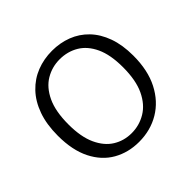

<svg xmlns="http://www.w3.org/2000/svg" viewBox="-172 -894 1090 1090"><g transform="rotate(-45 372.5 -349.0)"><path d="M362 9Q276 9 207.5 -30Q139 -69 99.5 -147.5Q60 -226 60 -342Q60 -433 84.5 -501.5Q109 -570 153 -616Q197 -662 254.5 -684.5Q312 -707 378 -707Q442 -707 498 -685.5Q554 -664 596 -620.5Q638 -577 661.5 -512Q685 -447 685 -361Q685 -243 642.5 -160.5Q600 -78 527 -34.5Q454 9 362 9ZM367 -56Q429 -56 481.5 -87.5Q534 -119 565.5 -185Q597 -251 597 -356Q597 -456 567.5 -519Q538 -582 487.5 -612Q437 -642 374 -642Q313 -642 261.5 -611.5Q210 -581 179 -515.5Q148 -450 148 -345Q148 -245 177.5 -181Q207 -117 256.5 -86.5Q306 -56 367 -56Z"/></g></svg>

Font: Bitter Thin
Style: Regular
Weight: 400
Version: Version 3.021